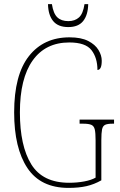

<svg xmlns="http://www.w3.org/2000/svg" viewBox="-20 -906 583 936"><path d="M314 10Q178 10 113.5 -87Q49 -184 49 -358Q49 -541 121 -632.5Q193 -724 319 -724Q375 -724 409.5 -706.5Q444 -689 460 -662.5Q476 -636 476 -610Q476 -565 455 -565Q455 -624 426 -661.5Q397 -699 318 -699Q202 -699 139.5 -611.5Q77 -524 77 -358Q77 -195 132.5 -105Q188 -15 317 -15Q356 -15 390.5 -21.5Q425 -28 446 -40V-222Q446 -258 442 -275Q438 -292 425 -297.5Q412 -303 386 -303H368V-323H536V-303H528Q504 -303 492.5 -297.5Q481 -292 477.5 -275Q474 -258 474 -222V-27Q439 -7 401.5 1.5Q364 10 314 10ZM313 -774Q263 -774 239 -803.5Q215 -833 214 -886H233Q240 -840 259.5 -821.5Q279 -803 313 -803Q345 -803 365 -821Q385 -839 392 -886H410Q409 -833 385.5 -803.5Q362 -774 313 -774Z"/></svg>

Font: Noto Serif Ethiopic Condensed Thin
Style: Regular
Weight: 100
Width: 3
Designer: Monotype Design Team
Foundry: Monotype Imaging Inc.
Version: Version 2.102; ttfautohint (v1.8.4.7-5d5b)